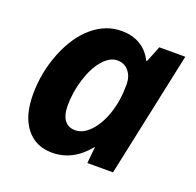

<svg xmlns="http://www.w3.org/2000/svg" viewBox="-105 -666 803 786"><g transform="rotate(20 297.0 -273.0)"><path d="M198.2 9.8Q126.5 9.8 85.2 -42.2Q43.9 -94.2 43.9 -188Q43.9 -284.7 79.1 -372.3Q114.3 -460 171.4 -508.1Q228.5 -556.2 296.9 -556.2Q344.2 -556.2 378.7 -535.6Q413.1 -515.1 432.1 -476.1H436L463.9 -545.9H577.1L460.9 0H349.1L356 -70.8H354Q288.6 9.8 198.2 9.8ZM255.9 -108.9Q289.6 -108.9 320.8 -141.6Q352.1 -174.3 371.1 -230.2Q390.1 -286.1 390.1 -356.9Q390.1 -391.6 371.3 -414.3Q352.5 -437 321.8 -437Q288.6 -437 258.5 -401.9Q228.5 -366.7 210.7 -309.1Q192.9 -251.5 192.9 -194.8Q192.9 -151.9 209.2 -130.4Q225.6 -108.9 255.9 -108.9Z"/></g></svg>

Font: Zoram GWebM
Style: Bold Italic
Weight: 700
Italic angle: -12°
Foundry: Ascender Corporation
Version: Version 1.000